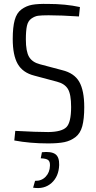

<svg xmlns="http://www.w3.org/2000/svg" viewBox="-20 -721 492 980"><path d="M224 -701Q315 -701 388 -685L383 -637Q291 -643 228 -643Q191 -643 174 -640.5Q157 -638 140 -626Q123 -614 117.5 -589Q112 -564 112 -520Q112 -458 128.5 -430.5Q145 -403 184 -393L297 -363Q359 -348 384.5 -303.5Q410 -259 410 -174Q410 -114 400 -77Q390 -40 365 -21Q340 -2 308.5 4.5Q277 11 225 11Q133 11 53 -4L58 -53Q167 -47 227 -47Q295 -48 319 -72Q343 -96 343 -175Q343 -240 326.5 -267Q310 -294 271 -304L155 -335Q96 -350 70.5 -394.5Q45 -439 45 -522Q45 -582 55 -618.5Q65 -655 89.5 -673Q114 -691 143.5 -696.5Q173 -702 224 -701ZM188 87 194 56Q241 51 262 65.5Q283 80 282 121Q280 180 243 213Q206 246 149 237L159 202Q192 203 213 181Q234 159 235 125Q236 104 226 96Q216 88 188 87Z"/></svg>

Font: exo2condensed_l
Style: Regular
Weight: 300
Width: 3
Designer: Natanael Gama
Version: Version 1.001;PS 001.001;hotconv 1.0.70;makeotf.lib2.5.58329